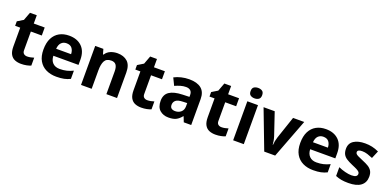

<svg xmlns="http://www.w3.org/2000/svg" viewBox="-3 -1637 5122 2525"><g transform="rotate(20 2558.0 -375.0)"><path d="M308 -109Q333 -109 356 -114Q379 -119 402 -126V-15Q378 -5 342.5 2.5Q307 10 265 10Q216 10 177.5 -6Q139 -22 116.5 -61.5Q94 -101 94 -171V-434H23V-497L105 -547L148 -662H243V-546H396V-434H243V-171Q243 -140 261 -124.5Q279 -109 308 -109Z M737 -556Q850 -556 916 -491.5Q982 -427 982 -308V-236H630Q632 -173 667.5 -137Q703 -101 766 -101Q819 -101 862 -111.5Q905 -122 951 -144V-29Q911 -9 866.5 0.5Q822 10 759 10Q677 10 614 -20.5Q551 -51 515 -113Q479 -175 479 -269Q479 -365 511.5 -428.5Q544 -492 602 -524Q660 -556 737 -556ZM738 -450Q695 -450 666.5 -422Q638 -394 633 -335H842Q841 -385 816 -417.5Q791 -450 738 -450Z M1413 -556Q1501 -556 1554 -508.5Q1607 -461 1607 -356V0H1458V-319Q1458 -378 1437 -407.5Q1416 -437 1370 -437Q1302 -437 1277 -390.5Q1252 -344 1252 -257V0H1103V-546H1217L1237 -476H1245Q1271 -518 1316.5 -537Q1362 -556 1413 -556Z M1990 -109Q2015 -109 2038 -114Q2061 -119 2084 -126V-15Q2060 -5 2024.5 2.5Q1989 10 1947 10Q1898 10 1859.5 -6Q1821 -22 1798.5 -61.5Q1776 -101 1776 -171V-434H1705V-497L1787 -547L1830 -662H1925V-546H2078V-434H1925V-171Q1925 -140 1943 -124.5Q1961 -109 1990 -109Z M2418 -557Q2528 -557 2586.5 -509.5Q2645 -462 2645 -364V0H2541L2512 -74H2508Q2473 -30 2434 -10Q2395 10 2327 10Q2254 10 2206 -32.5Q2158 -75 2158 -163Q2158 -250 2219 -291.5Q2280 -333 2402 -337L2497 -340V-364Q2497 -407 2474.5 -427Q2452 -447 2412 -447Q2372 -447 2334 -435.5Q2296 -424 2258 -407L2209 -508Q2253 -531 2306.5 -544Q2360 -557 2418 -557ZM2439 -251Q2367 -249 2339 -225Q2311 -201 2311 -162Q2311 -128 2331 -113.5Q2351 -99 2383 -99Q2431 -99 2464 -127.5Q2497 -156 2497 -208V-253Z M3028 -109Q3053 -109 3076 -114Q3099 -119 3122 -126V-15Q3098 -5 3062.5 2.5Q3027 10 2985 10Q2936 10 2897.5 -6Q2859 -22 2836.5 -61.5Q2814 -101 2814 -171V-434H2743V-497L2825 -547L2868 -662H2963V-546H3116V-434H2963V-171Q2963 -140 2981 -124.5Q2999 -109 3028 -109Z M3307 -760Q3340 -760 3364 -744.5Q3388 -729 3388 -687Q3388 -646 3364 -630Q3340 -614 3307 -614Q3273 -614 3249.5 -630Q3226 -646 3226 -687Q3226 -729 3249.5 -744.5Q3273 -760 3307 -760ZM3381 -546V0H3232V-546Z M3667 0 3459 -546H3615L3720 -235Q3729 -207 3734.5 -177Q3740 -147 3741 -123H3745Q3748 -177 3767 -235L3872 -546H4028L3820 0Z M4331 -556Q4444 -556 4510 -491.5Q4576 -427 4576 -308V-236H4224Q4226 -173 4261.5 -137Q4297 -101 4360 -101Q4413 -101 4456 -111.5Q4499 -122 4545 -144V-29Q4505 -9 4460.5 0.5Q4416 10 4353 10Q4271 10 4208 -20.5Q4145 -51 4109 -113Q4073 -175 4073 -269Q4073 -365 4105.5 -428.5Q4138 -492 4196 -524Q4254 -556 4331 -556ZM4332 -450Q4289 -450 4260.5 -422Q4232 -394 4227 -335H4436Q4435 -385 4410 -417.5Q4385 -450 4332 -450Z M5078 -162Q5078 -79 5019.5 -34.5Q4961 10 4845 10Q4788 10 4747 2.5Q4706 -5 4665 -22V-145Q4709 -125 4760 -112Q4811 -99 4850 -99Q4894 -99 4912.5 -112Q4931 -125 4931 -146Q4931 -160 4923.5 -171Q4916 -182 4891 -196Q4866 -210 4813 -232Q4762 -254 4729 -275.5Q4696 -297 4680 -327.5Q4664 -358 4664 -404Q4664 -480 4723 -518Q4782 -556 4880 -556Q4931 -556 4977 -546Q5023 -536 5072 -513L5027 -406Q4987 -423 4951 -434.5Q4915 -446 4878 -446Q4812 -446 4812 -410Q4812 -397 4820.5 -386.5Q4829 -376 4853.5 -364Q4878 -352 4926 -332Q4973 -313 5007 -292.5Q5041 -272 5059.5 -241.5Q5078 -211 5078 -162Z"/></g></svg>

Font: Noto Sans Tamil
Style: Bold
Weight: 700
Designer: Jelle Bosma - Monotype Design Team
Foundry: Monotype Imaging Inc.
Version: Version 2.004; ttfautohint (v1.8.4.7-5d5b)